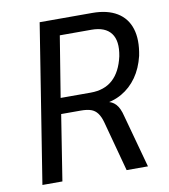

<svg xmlns="http://www.w3.org/2000/svg" viewBox="-80 -773 743 842"><g transform="rotate(-10 291.5 -352.5)"><path d="M41 0 153 -705H387Q454 -705 497 -679Q540 -653 555.5 -603.5Q571 -554 557 -484Q544 -430 516.5 -391Q489 -352 449 -329Q409 -306 357 -302L365 -310L382 -309Q405 -307 421.5 -289.5Q438 -272 447 -234L511 0H416L356 -223Q349 -249 337.5 -264.5Q326 -280 308.5 -286Q291 -292 264 -292H176L130 0ZM186 -362H320Q381 -362 418.5 -396Q456 -430 471 -497Q484 -564 458 -598.5Q432 -633 371 -633H230Z"/></g></svg>

Font: Nunito Sans 10pt Condensed Medium
Style: Italic
Weight: 500
Width: 3
Italic angle: -9°
Designer: Vernon Adams
Foundry: Vernon Adams
Version: Version 3.101;gftools[0.9.27]